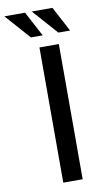

<svg xmlns="http://www.w3.org/2000/svg" viewBox="-151 -967 561 1014"><g transform="rotate(-10 129.5 -459.5)"><path d="M103 -725H207V0H103ZM-51 -919H60L131 -785H68ZM96 -919H207L278 -785H215Z"/></g></svg>

Font: Reem Kufi Ink
Style: Regular
Weight: 400
Designer: Khaled Hosny
Version: Version 1.7